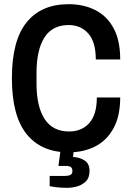

<svg xmlns="http://www.w3.org/2000/svg" viewBox="-20 -718 632 920"><path d="M309 12Q178 12 107.5 -75.5Q37 -163 37 -343Q37 -524 107.5 -611Q178 -698 309 -698Q380 -698 436 -670Q492 -642 524 -583.5Q556 -525 556 -433H439Q439 -517 403 -557.5Q367 -598 309 -598Q231 -598 193 -538.5Q155 -479 155 -368V-318Q155 -207 194 -147.5Q233 -88 311 -88Q372 -88 408 -128.5Q444 -169 444 -251H556Q556 -162 524 -103.5Q492 -45 436.5 -16.5Q381 12 309 12ZM302 182Q256 182 218 174V125H291Q308 125 317.5 120Q327 115 327 101Q327 89 320 83Q313 77 293 77H260L272 -11H335L330 34Q362 36 385.5 51Q409 66 409 101Q409 134 391 151.5Q373 169 348.5 175.5Q324 182 302 182Z"/></svg>

Font: Archivo Narrow SemiBold
Style: Regular
Weight: 600
Designer: Hector Gatti
Foundry: Omnibus-Type
Version: Version 3.002